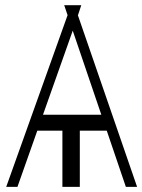

<svg xmlns="http://www.w3.org/2000/svg" viewBox="-20 -732 558 752"><path d="M473 0 398.1 -220.2H292.6V0H224.4V-220.2H126.1L48.3 0H4.3L244.7 -672.6L231.5 -711.6H298.3L285.2 -671.9L517 0ZM376.8 -282.7 264.9 -611.9 148.4 -282.7Z"/></svg>

Font: Inter UI Thin
Style: Regular
Weight: 100
Designer: Rasmus Andersson
Foundry: rsms
Version: 3.2;8d6f07862